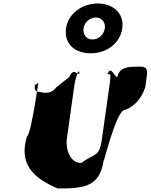

<svg xmlns="http://www.w3.org/2000/svg" viewBox="-20 -1207 862 1099"><path d="M358 -1045C346 -961 403 -902 499 -902C593 -902 668 -961 680 -1045C692 -1128 630 -1187 539 -1187C449 -1187 370 -1128 358 -1045ZM458 -1045C463 -1079 495 -1107 528 -1107C562 -1107 585 -1079 580 -1045C575 -1010 545 -981 510 -981C474 -981 453 -1010 458 -1045ZM749 -825C726 -825 660 -824 652 -766C634 -766 615 -834 598 -785C598 -785 604 -842 596 -784C604 -774 619 -804 608 -728L563 -408C548 -304 522 -332 445 -274C376 -274 356 -362 362 -408L407 -728C410 -746 432 -832 434 -784C434 -784 441 -843 433 -785C422 -776 402 -824 376 -766L301 -706C278 -672 240 -672 208 -681C185 -681 175 -690 180 -724C188 -714 202 -746 199 -728C207 -786 157 -426 134 -426C89 -273 161 -192 310 -128C468 -128 552 -140 574 -293C567 -242 643 -578 695 -578C750 -596 794 -649 812 -710L821 -778C829 -835 790 -825 749 -825Z"/></svg>

Font: Hussar Przerywany
Style: Obl
Weight: 400
Foundry: Cannot Into Space Fonts
Version: Version 0.982